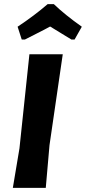

<svg xmlns="http://www.w3.org/2000/svg" viewBox="-20 -907 415 927"><path d="M85 -716 65 -778Q145 -831 210 -887H240Q293 -836 375 -778L340 -716H325Q264 -753 222 -779Q199 -766 155 -744Q111 -722 100 -716ZM283 -645 219 -206 201 0H42L74 -191L122 -645Z"/></svg>

Font: Alegreya Sans SC ExtraBold
Style: Italic
Weight: 800
Italic angle: -7°
Designer: Juan Pablo del Peral
Foundry: Huerta Tipografica
Version: Version 2.007